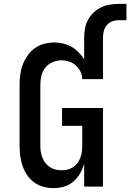

<svg xmlns="http://www.w3.org/2000/svg" viewBox="-20 -962 672 990"><path d="M256 8Q230 8 204 1Q178 -6 156.5 -21.5Q135 -37 120 -59Q105 -81 96.5 -106Q88 -131 84.5 -157.5Q81 -184 81 -210V-525Q81 -551 84.5 -577.5Q88 -604 97.5 -629Q107 -654 122.5 -676Q138 -698 159.5 -713.5Q181 -729 207 -736Q233 -743 260 -743Q283 -743 306 -737.5Q329 -732 349 -720.5Q369 -709 385.5 -692Q402 -675 414 -656V-766Q414 -790 418 -813.5Q422 -837 433 -858Q444 -879 461.5 -896Q479 -913 500.5 -923.5Q522 -934 545.5 -938Q569 -942 593 -942H632V-858H592Q575 -858 558 -851.5Q541 -845 530 -831.5Q519 -818 515 -801Q511 -784 511 -766V-554H404Q404 -574 395 -592.5Q386 -611 371 -624.5Q356 -638 336.5 -644.5Q317 -651 297 -651Q274 -651 251.5 -641.5Q229 -632 214 -613.5Q199 -595 193.5 -571.5Q188 -548 188 -525V-210Q188 -194 190.5 -178.5Q193 -163 199 -148Q205 -133 215 -120.5Q225 -108 238.5 -99.5Q252 -91 267.5 -87.5Q283 -84 299 -84Q315 -84 330 -88Q345 -92 358 -100.5Q371 -109 380 -122Q389 -135 394.5 -149.5Q400 -164 402 -179.5Q404 -195 404 -210V-313H300V-405H511V0H414V-119Q407 -92 393 -68Q379 -44 358.5 -26Q338 -8 311 0Q284 8 256 8Z"/></svg>

Font: Iosevka Etoile Semibold
Style: Regular
Weight: 600
Designer: Belleve Invis
Foundry: Belleve Invis
Version: Version 22.1.2; ttfautohint (v1.8.4)